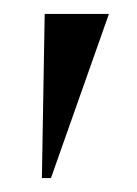

<svg xmlns="http://www.w3.org/2000/svg" viewBox="-20 -734 196 275"><path d="M40 -479 44 -714H136L53 -479Z"/></svg>

Font: Noto Serif Display Condensed Semi
Style: Regular
Weight: 600
Width: 3
Designer: Monotype Design Team
Foundry: Monotype Imaging Inc.
Version: Version 1.900